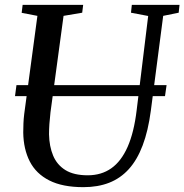

<svg xmlns="http://www.w3.org/2000/svg" viewBox="-20 -763 762 793"><path d="M654 -697.5 603 -306Q592 -222.5 569.2 -162.5Q546.5 -102.5 512 -64.5Q477.5 -26.5 430.8 -8.2Q384 10 324.5 10Q238 10 183.5 -17.8Q129 -45.5 103 -96.2Q77 -147 76 -215.5Q76 -233.5 76.8 -252.8Q77.5 -272 80 -292L134.5 -697.5L69.5 -710L73.5 -743H323.5L319.5 -710.5L242.5 -697.5L188.5 -299Q185.5 -273.5 184 -250.8Q182.5 -228 182.5 -208Q183.5 -158.5 199.5 -120.2Q215.5 -82 250.2 -60.5Q285 -39 342.5 -39Q398.5 -39 439.5 -67.8Q480.5 -96.5 507 -156.2Q533.5 -216 544.5 -308.5L592 -697L521 -710.5L524.5 -743H721.5L718 -710.5ZM668 -411.5 661.5 -366H42L48 -411.5Z"/></svg>

Font: Merriweather 72pt
Style: Italic
Weight: 400
Italic angle: -7.8°
Version: Version 2.101